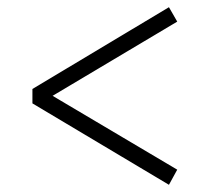

<svg xmlns="http://www.w3.org/2000/svg" viewBox="-20 -551 622 533"><path d="M449 -38 70 -264V-304L449 -531L472 -491L126 -285L472 -80Z"/></svg>

Font: Literata 18pt Light
Style: Regular
Weight: 300
Designer: Latin by Veronika Burian and Jose Scaglione. Greek by Irene Vlachou. Cyrillic by Vera Evstafieva.
Foundry: TypeTogether
Version: Version 3.103;gftools[0.9.29]